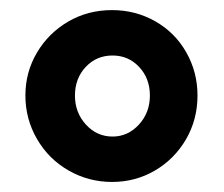

<svg xmlns="http://www.w3.org/2000/svg" viewBox="-20 -735 447 384"><path d="M204.1 -714.8Q251 -714.8 290.5 -692.4Q330.1 -669.9 352.5 -630.4Q375 -590.8 375 -543.9Q375 -496.1 352.1 -456.5Q329.1 -417 290 -394Q251 -371.1 204.1 -371.1Q157.2 -371.1 117.2 -394Q77.1 -417 54 -457Q30.8 -497.1 30.8 -543.9Q30.8 -590.8 54 -629.9Q77.1 -668.9 116.5 -691.9Q155.8 -714.8 204.1 -714.8ZM205.1 -624Q172.9 -624 151.4 -601.1Q129.9 -578.1 129.9 -543.9Q129.9 -509.8 151.9 -485.8Q173.8 -461.9 205.1 -461.9Q235.8 -461.9 257.8 -485.8Q279.8 -509.8 279.8 -543.9Q279.8 -578.1 258.3 -601.1Q236.8 -624 205.1 -624Z"/></svg>

Font: Sarala
Style: Bold
Weight: 700
Designer: Andres Torresi
Foundry: Huerta Tipografica
Version: Version 1.004;PS 001.003;hotconv 1.0.70;makeotf.lib2.5.58329